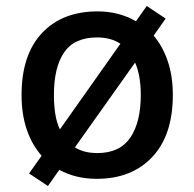

<svg xmlns="http://www.w3.org/2000/svg" viewBox="-20 -587 649 641"><path d="M557 -270Q557 -136 488.5 -63Q420 10 303 10Q233 10 178 -20L140 34L77 -8L119 -67Q87 -103 69.5 -154Q52 -205 52 -270Q52 -404 120 -476.5Q188 -549 306 -549Q377 -549 434 -516L470 -567L533 -525L493 -468Q523 -433 540 -383Q557 -333 557 -270ZM160 -270Q160 -236 164.5 -207Q169 -178 180 -155L382 -441Q350 -462 304 -462Q228 -462 194 -412Q160 -362 160 -270ZM450 -270Q450 -335 431 -378L230 -95Q260 -76 305 -76Q380 -76 415 -127.5Q450 -179 450 -270Z"/></svg>

Font: Noto Sans Tai Tham Medium
Style: Regular
Weight: 500
Designer: Monotype Design Team 2013. Revised by David WIlliams 2020
Foundry: Monotype Imaging Inc.
Version: Version 2.002; ttfautohint (v1.8.4.7-5d5b)